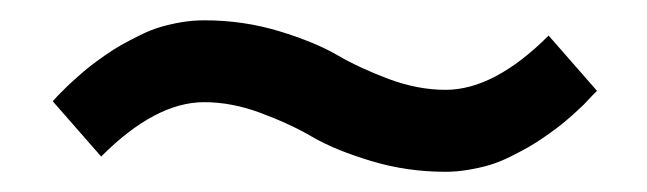

<svg xmlns="http://www.w3.org/2000/svg" viewBox="-20 -482 640 190"><path d="M182.1 -461.9Q220.7 -461.9 256.1 -451.2Q291.5 -440.4 313.7 -427.5Q335.9 -414.6 364.7 -403.8Q393.6 -393.1 420.9 -393.1Q469.2 -393.1 522.9 -446.8L570.8 -392.1L565.4 -386.7Q560.5 -381.3 557.6 -378.4Q554.7 -375.5 547.4 -368.9Q540 -362.3 534.4 -357.9Q528.8 -353.5 519.8 -347.2Q510.7 -340.8 502.9 -336.4Q495.1 -332 484.9 -326.9Q474.6 -321.8 464.8 -318.8Q455.1 -315.9 443.6 -314Q432.1 -312 420.9 -312Q382.3 -312 346.9 -322.8Q311.5 -333.5 289.3 -346.4Q267.1 -359.4 238.3 -370.1Q209.5 -380.9 182.1 -380.9Q133.8 -380.9 80.1 -327.1L32.2 -381.8L37.1 -387.2Q42.5 -392.6 45.4 -395.5Q48.3 -398.4 55.7 -405Q63 -411.6 68.6 -416Q74.2 -420.4 83.3 -426.8Q92.3 -433.1 100.1 -437.5Q107.9 -441.9 118.2 -447Q128.4 -452.1 138.2 -455.1Q147.9 -458 159.4 -460Q170.9 -461.9 182.1 -461.9Z"/></svg>

Font: Cooper Hewitt
Style: Medium Italic
Weight: 708
Designer: Village Type and Design LLC
Foundry: Cooper Hewitt Smithsonian Design Museum
Version: 1.000